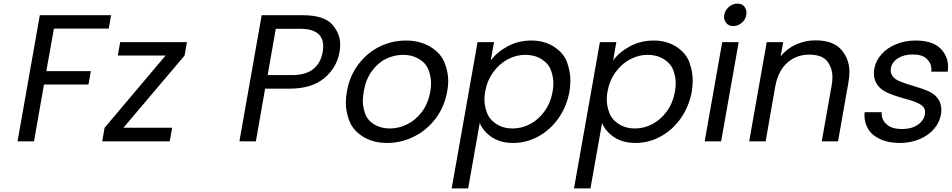

<svg xmlns="http://www.w3.org/2000/svg" viewBox="-20 -781 5259 1061"><path d="M594 -697 581 -623H278L236 -388H482L469 -314H223L168 0H77L200 -697Z M662 -75H931L918 0H545L558 -75L895 -474H631L644 -548H1013L1000 -474Z M1856 -493Q1841 -406 1771 -348.5Q1701 -291 1579 -291H1445L1394 0H1303L1426 -697H1651Q1769 -697 1814.5 -647Q1860 -597 1860 -534Q1860 -514 1856 -493ZM1593 -366Q1669 -366 1710.5 -399Q1752 -432 1763 -493Q1766 -510 1766 -525Q1766 -622 1638 -622H1504L1459 -366Z M2119 9Q2042 9 1986 -26Q1930 -61 1910.5 -113Q1891 -165 1891 -213Q1891 -242 1897 -275Q1911 -359 1959 -423.5Q2007 -488 2076 -522.5Q2145 -557 2223 -557Q2301 -557 2358 -522.5Q2415 -488 2436 -436Q2457 -384 2457 -335Q2457 -306 2451 -275Q2436 -190 2387 -125.5Q2338 -61 2267.5 -26Q2197 9 2119 9ZM2134 -71Q2183 -71 2230 -94Q2277 -117 2311.5 -163Q2346 -209 2358 -275Q2362 -300 2362 -322Q2362 -358 2347.5 -395.5Q2333 -433 2295 -455.5Q2257 -478 2208 -478Q2158 -478 2112.5 -455.5Q2067 -433 2034 -387Q2001 -341 1990 -275Q1985 -247 1985 -222Q1985 -189 1998 -152.5Q2011 -116 2048 -93.5Q2085 -71 2134 -71Z M2692 -447Q2727 -494 2786 -525.5Q2845 -557 2916 -557Q2989 -557 3042.5 -522Q3096 -487 3114 -435.5Q3132 -384 3132 -337Q3132 -308 3127 -276Q3112 -193 3066.5 -128Q3021 -63 2955 -27Q2889 9 2816 9Q2746 9 2698.5 -22.5Q2651 -54 2631 -101L2567 260H2476L2619 -548H2710ZM3034 -276Q3038 -300 3038 -322Q3038 -356 3024.5 -393Q3011 -430 2972.5 -454Q2934 -478 2883 -478Q2833 -478 2786.5 -453.5Q2740 -429 2706 -382.5Q2672 -336 2661 -275Q2657 -252 2657 -231Q2657 -196 2671 -158Q2685 -120 2723.5 -95.5Q2762 -71 2812 -71Q2863 -71 2909.5 -95.5Q2956 -120 2989.5 -166.5Q3023 -213 3034 -276Z M3368 -447Q3403 -494 3462 -525.5Q3521 -557 3592 -557Q3665 -557 3718.5 -522Q3772 -487 3790 -435.5Q3808 -384 3808 -337Q3808 -308 3803 -276Q3788 -193 3742.5 -128Q3697 -63 3631 -27Q3565 9 3492 9Q3422 9 3374.5 -22.5Q3327 -54 3307 -101L3243 260H3152L3295 -548H3386ZM3710 -276Q3714 -300 3714 -322Q3714 -356 3700.5 -393Q3687 -430 3648.5 -454Q3610 -478 3559 -478Q3509 -478 3462.5 -453.5Q3416 -429 3382 -382.5Q3348 -336 3337 -275Q3333 -252 3333 -231Q3333 -196 3347 -158Q3361 -120 3399.5 -95.5Q3438 -71 3488 -71Q3539 -71 3585.5 -95.5Q3632 -120 3665.5 -166.5Q3699 -213 3710 -276Z M4033 -637Q4007 -637 3994 -653Q3981 -669 3981 -688Q3981 -693 3982 -699Q3987 -725 4008 -743Q4029 -761 4055 -761Q4080 -761 4092.5 -745.5Q4105 -730 4105 -712Q4105 -706 4104 -699Q4100 -673 4079 -655Q4058 -637 4033 -637ZM4062 -548 3965 0H3874L3971 -548Z M4485 -558Q4585 -558 4629.5 -506Q4674 -454 4674 -383Q4674 -355 4668 -323L4611 0H4521L4576 -310Q4580 -334 4580 -355Q4580 -405 4551.5 -442Q4523 -479 4452 -479Q4380 -479 4330 -434Q4280 -389 4264 -303L4211 0H4120L4217 -548H4308L4294 -470Q4328 -512 4378.5 -535Q4429 -558 4485 -558Z M4952 9Q4889 9 4843 -12.5Q4797 -34 4777 -69Q4757 -104 4757 -143Q4757 -152 4758 -161H4852Q4852 -157 4852 -154Q4852 -118 4880.5 -93Q4909 -68 4965 -68Q5017 -68 5051 -91Q5085 -114 5091 -149Q5092 -156 5092 -162Q5092 -188 5066 -204Q5040 -220 4976 -237Q4918 -253 4882 -269.5Q4846 -286 4827.5 -313.5Q4809 -341 4809 -375Q4809 -388 4812 -404Q4820 -446 4851 -481Q4882 -516 4931.5 -536.5Q4981 -557 5040 -557Q5131 -557 5175 -515Q5219 -473 5219 -412Q5219 -399 5217 -385H5126Q5127 -391 5127 -396Q5127 -431 5102 -455.5Q5077 -480 5024 -480Q4975 -480 4942 -459Q4909 -438 4903 -404Q4902 -397 4902 -391Q4902 -373 4914.5 -357.5Q4927 -342 4952 -331.5Q4977 -321 5021 -308Q5077 -292 5111.5 -276.5Q5146 -261 5164 -234.5Q5182 -208 5182 -175Q5182 -163 5180 -149Q5172 -104 5141 -68Q5110 -32 5060.5 -11.5Q5011 9 4952 9Z"/></svg>

Font: Fz Poppins
Style: Italic
Weight: 400
Italic angle: -10°
Designer: Ninad Kale (Devanagari), Jonny Pinhorn (Latin)
Foundry: Indian Type Foundry
Version: Vit hóa bi Vntype.Com & FontZin.Com